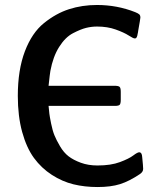

<svg xmlns="http://www.w3.org/2000/svg" viewBox="-20 -734 647 774"><path d="M51.8 -347.2Q51.8 -452.1 80.3 -527.1Q108.9 -602.1 157.5 -641.1Q206.1 -680.2 258.5 -697Q311 -713.9 371.1 -713.9Q452.1 -713.9 524.9 -685.1Q537.1 -680.2 541.5 -676Q545.9 -671.9 545.9 -663.1Q545.9 -659.2 537.1 -609.9Q537.1 -606.9 536.1 -603Q535.2 -599.1 534.7 -596.7Q534.2 -594.2 533.7 -591.1Q533.2 -587.9 532 -585.9Q530.8 -584 529.8 -582Q528.8 -580.1 526.9 -579.6Q524.9 -579.1 522.9 -579.1Q517.1 -579.1 498.5 -591.1Q480 -603 446.5 -615Q413.1 -627 371.1 -627Q349.1 -627 327.1 -621.6Q305.2 -616.2 274.2 -600.1Q243.2 -584 218.5 -544.9Q193.8 -505.9 183.1 -448.2Q181.2 -438.5 175.8 -388.2H441.9Q457 -388.2 461.9 -384Q466.8 -379.9 466.8 -363.8V-332Q466.8 -315.9 462.4 -311.5Q458 -307.1 442.9 -307.1H175.8Q177.7 -286.1 179 -275.6Q180.2 -265.1 186 -236.1Q191.9 -207 199.5 -188.5Q207 -169.9 221.9 -144.5Q236.8 -119.1 256.3 -104Q275.9 -88.9 305.9 -77.9Q335.9 -66.9 373 -66.9Q427.2 -66.9 463.6 -80.6Q500 -94.2 517.1 -107.2Q534.2 -120.1 541 -120.1Q552.2 -120.1 553.2 -101.1Q557.1 -63 557.1 -53.2Q557.1 -41 543.9 -32.2Q501 -3.4 463.9 8.3Q426.8 20 373 20Q321.3 20 276.1 9Q231 -2 189 -29.1Q147 -56.2 116.9 -97.2Q86.9 -138.2 69.3 -202.1Q51.8 -266.1 51.8 -347.2Z"/></svg>

Font: CMU Sans Serif Demi Condensed
Style: DemiCondensed
Weight: 600
Width: 3
Version: Version 0.7.0